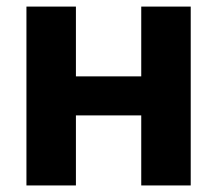

<svg xmlns="http://www.w3.org/2000/svg" viewBox="-20 -566 663 586"><path d="M453.4 -332.9V-213.8H169V-332.9ZM211.7 -545.9V0H60.7V-545.9ZM562.1 -545.9V0H411.1V-545.9Z"/></svg>

Font: Inter
Style: Regular
Weight: 400
Designer: Rasmus Andersson
Foundry: rsms
Version: Version 4.000;git-8c9346024